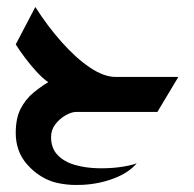

<svg xmlns="http://www.w3.org/2000/svg" viewBox="-20 -320 555 549"><path d="M132 200Q89 186 57 149.5Q25 113 25 60Q25 18 39 -9Q53 -36 74.5 -54Q96 -72 118 -85Q103 -95 85 -114.5Q67 -134 51 -155.5Q35 -177 25 -193L81 -300Q116 -245 156.5 -199.5Q197 -154 237 -127Q277 -100 311 -100H490L430 0H198Q185 0 168 9.5Q151 19 138.5 35Q126 51 126 72Q126 104 145 123.5Q164 143 194 151.5Q224 160 257.5 161Q291 162 321.5 158Q352 154 371 147Q348 174 306 190Q264 206 217 208.5Q170 211 132 200Z"/></svg>

Font: Reem Kufi
Style: Regular
Weight: 400
Designer: Khaled Hosny
Version: Version 1.6